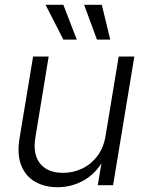

<svg xmlns="http://www.w3.org/2000/svg" viewBox="-20 -762 602 790"><path d="M216.8 8.3Q163.1 8.3 123.8 -14.6Q84.5 -37.6 67.1 -82.3Q49.8 -127 60.1 -191.4L116.2 -529.3H180.2L125.5 -195.8Q114.3 -127.4 145 -89.1Q175.8 -50.8 239.3 -50.8Q281.2 -50.8 318.4 -68.6Q355.5 -86.4 381.1 -120.6Q406.7 -154.8 414.6 -204.1L468.3 -529.3H532.7L445.3 0H382.3L403.3 -124.5H417Q383.3 -55.2 330.8 -23.4Q278.3 8.3 216.8 8.3ZM378.9 -599.1 326.2 -742.2H398.9L433.6 -599.1ZM240.7 -599.1 167.5 -742.2H240.7L295.9 -599.1Z"/></svg>

Font: Inter 24pt Light
Style: Italic
Weight: 300
Italic angle: -9.3988°
Designer: Rasmus Andersson
Foundry: rsms
Version: Version 4.001;git-66647c0bb